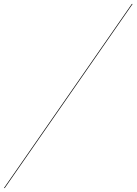

<svg xmlns="http://www.w3.org/2000/svg" viewBox="-50 -800 690 970"><path d="M-30 150 616 -780H620L-26 150Z"/></svg>

Font: Bodoni Moda 72pt Medium
Style: Italic
Weight: 500
Italic angle: -13°
Designer: Owen Earl
Foundry: indestructible type
Version: Version 2.004